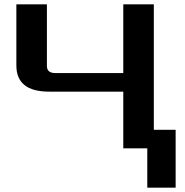

<svg xmlns="http://www.w3.org/2000/svg" viewBox="-20 -680 850 880"><path d="M55 -380V-660H195V-377Q195 -345 235 -345H545V-660H685V-85H785V180H655V0H545V-260H205Q55 -260 55 -380Z"/></svg>

Font: Xolonium
Style: Regular
Weight: 400
Designer: Severin Meyer
Version: Version 4.2